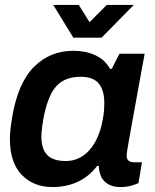

<svg xmlns="http://www.w3.org/2000/svg" viewBox="-20 -743 627 775"><path d="M192 12Q115 12 67.5 -37.5Q20 -87 20 -182Q20 -202 22.5 -223.5Q25 -245 29 -270Q53 -410 118 -474Q183 -538 276 -538Q326 -538 365 -520Q404 -502 424 -465H431L462 -526H564L540 -396Q533 -355 525.5 -315.5Q518 -276 512 -241.5Q506 -207 501 -180Q496 -153 493.5 -136Q491 -119 491 -115Q491 -101 499 -94.5Q507 -88 520 -88H553L539 -4Q529 1 510 6.5Q491 12 465 12Q439 12 419.5 2Q400 -8 389 -28Q385 -37 382 -48.5Q379 -60 379 -73H372Q339 -30 293.5 -9Q248 12 192 12ZM246 -93Q273 -93 297 -104Q321 -115 340 -136Q359 -157 373 -187.5Q387 -218 394 -257Q399 -282 400 -298Q401 -314 401 -327Q401 -379 378.5 -406Q356 -433 306 -433Q262 -433 232.5 -415.5Q203 -398 185 -361.5Q167 -325 156 -269Q153 -251 151 -237Q149 -223 148 -212Q147 -201 147 -192Q147 -142 170.5 -117.5Q194 -93 246 -93ZM520 -723 390 -591H276L195 -723H298L363 -619H307L411 -723Z"/></svg>

Font: Archivo Variable SemiBold
Style: Italic
Weight: 600
Italic angle: -10°
Designer: Hector Gatti
Foundry: Omnibus-Type
Version: Version 2.001